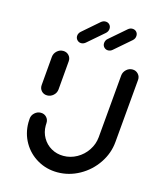

<svg xmlns="http://www.w3.org/2000/svg" viewBox="-106 -765 684 841"><g transform="rotate(15 236.0 -344.5)"><path d="M104.1 -311.9Q88.1 -311.9 78.1 -323Q68.1 -334.1 69.6 -350L80.7 -480.4Q82.2 -496.3 94.3 -507.4Q106.3 -518.5 122.2 -518.5Q138.1 -518.5 148.3 -507.4Q158.5 -496.3 157 -480.4L145.9 -350Q144.4 -334.1 132.2 -323Q120 -311.9 104.1 -311.9ZM436.7 -518.5Q452.2 -518.5 462.6 -507.2Q473 -495.9 471.5 -480.4L446.3 -193.3Q441.9 -140.4 411.7 -95.6Q381.5 -50.7 334.3 -24.4Q287 1.9 234.4 1.9Q184.8 1.9 143.9 -21.7Q103 -45.2 79.4 -85.9Q55.9 -126.7 55.9 -175.9Q55.9 -181.5 56.7 -193.3Q57.8 -209.3 70 -220.4Q82.2 -231.5 97.8 -231.5Q113.7 -231.5 123.9 -220.4Q134.1 -209.3 133 -193.3Q132.6 -189.6 132.6 -182.6Q132.6 -152.6 146.9 -127.8Q161.1 -103 185.9 -88.7Q210.7 -74.4 241.1 -74.4Q273.3 -74.4 301.9 -90.4Q330.4 -106.3 348.7 -133.7Q367 -161.1 370 -193.3L395.2 -480.4Q396.7 -495.9 408.7 -507.2Q420.7 -518.5 436.7 -518.5ZM268.1 -690.7Q278.9 -690.7 285.9 -683.7Q293 -676.7 293 -665.9Q293 -653 282.6 -643.3L208.1 -578.9Q198.9 -571.5 188.9 -571.5Q178.5 -571.5 171.1 -578.9Q163.7 -586.3 163.7 -597Q163.7 -603.3 166.7 -609.1Q169.6 -614.8 174.4 -618.9L248.5 -683.3Q257.8 -690.7 268.1 -690.7ZM390 -690.7Q400.7 -690.7 407.8 -683.7Q414.8 -676.7 414.8 -665.9Q414.8 -652.6 404.4 -643.3L330 -578.9Q321.5 -571.5 310.7 -571.5Q300.4 -571.5 293.1 -578.7Q285.9 -585.9 285.9 -596.3Q285.9 -603 288.7 -609.1Q291.5 -615.2 296.3 -618.9L370.7 -683.3Q379.3 -690.7 390 -690.7Z"/></g></svg>

Font: 26F Galaxy Sans
Style: Bold Italic
Weight: 700
Italic angle: -5°
Designer: C₂₉H₂₅N₃O₅
Version: Version 1.200